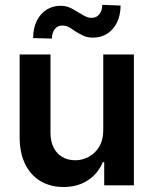

<svg xmlns="http://www.w3.org/2000/svg" viewBox="-20 -751 622 778"><path d="M398.4 -530.3H522.5V0H402.3V-93.8H396.5Q377.4 -47.9 336.2 -20.5Q294.9 6.8 237.3 6.8Q185.1 6.8 145 -16.6Q105 -40 82.5 -85Q60.1 -129.9 59.6 -192.4V-530.3H184.6V-211.9Q184.6 -178.7 197 -153.6Q209.5 -128.4 232.2 -115Q254.9 -101.6 285.2 -101.6Q313.5 -101.6 339.6 -115.5Q365.7 -129.4 382.1 -156.7Q398.4 -184.1 398.4 -222.7ZM224.6 -727.5Q245.6 -727.5 261 -720.9Q276.4 -714.4 298.8 -700.2Q317.9 -688.5 328.4 -683.6Q338.9 -678.7 351.6 -678.7Q371.1 -678.7 382.8 -693.6Q394.5 -708.5 394.5 -731.4L468.8 -728.5Q468.3 -688.5 453.6 -659.2Q439 -629.9 414.1 -614.3Q389.2 -598.6 358.4 -598.6Q334.5 -598.6 319.1 -605.5Q303.7 -612.3 282.2 -626Q268.1 -636.7 256.8 -642.1Q245.6 -647.5 231.4 -647.5Q213.4 -647.5 201.9 -632.8Q190.4 -618.2 190.4 -594.7L114.3 -596.7Q114.3 -636.7 128.9 -666.3Q143.6 -695.8 168.7 -711.7Q193.8 -727.5 224.6 -727.5Z"/></svg>

Font: WEMIX Pretendard SemiBold
Style: Regular
Weight: 600
Designer: Base glyphs from Inter by Rasmus Andersson; Hangeul glyphs from Noto Sans CJK(Source Han Sans) by Jang Soo-young and Kan
Foundry: Kil Hyung-jin
Version: Version 1.000